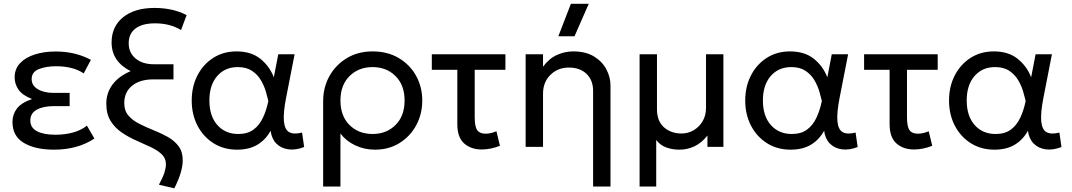

<svg xmlns="http://www.w3.org/2000/svg" viewBox="-20 -777 5673 1016"><path d="M265.5 15Q166.5 15 106.2 -20.8Q46 -56.5 46 -131.5Q46 -171 69 -202Q92 -233 149.5 -253Q97.5 -273.5 77.5 -303.2Q57.5 -333 57.5 -367Q57.5 -412.5 86.5 -443Q115.5 -473.5 164.5 -489Q213.5 -504.5 273 -504.5Q325.5 -504.5 371.2 -494Q417 -483.5 461 -460.5L423 -388.5Q394.5 -408 357.5 -417.2Q320.5 -426.5 277 -426.5Q224.5 -426.5 186 -411.5Q147.5 -396.5 147.5 -358.5Q147.5 -324.5 180 -305Q212.5 -285.5 263.5 -285.5H348.5V-215.5H265.5Q209.5 -215.5 175 -196.8Q140.5 -178 140.5 -139.5Q140.5 -101 175.8 -82.5Q211 -64 273.5 -64Q323.5 -64 366.8 -76Q410 -88 440 -112L479.5 -44Q391.5 15 265.5 15Z M902.5 219.5 821 200.5Q842 162 850 136.5Q858 111 858 92Q858 60 835.2 38.8Q812.5 17.5 776.5 0.8Q740.5 -16 700.2 -33.8Q660 -51.5 624 -76Q588 -100.5 565.2 -137.2Q542.5 -174 542.5 -229Q542.5 -285.5 575.5 -329.8Q608.5 -374 671.5 -400.5Q570.5 -451.5 570.5 -552.5Q570.5 -636.5 631.5 -685.8Q692.5 -735 797.5 -735Q895 -735 967.5 -697L938 -618Q880.5 -653.5 800 -653.5Q733 -653.5 697 -626.2Q661 -599 661 -548Q661 -498 697.5 -467.5Q734 -437 794 -437H898V-357H792Q720 -357 678.8 -323.2Q637.5 -289.5 637.5 -231Q637.5 -191 659.8 -165.2Q682 -139.5 717.2 -121.8Q752.5 -104 792 -88.2Q831.5 -72.5 866.8 -53Q902 -33.5 924.5 -4Q947 25.5 947 71Q947 131.5 902.5 219.5Z M1234.5 15Q1164 15 1109.8 -19.2Q1055.5 -53.5 1025 -112.2Q994.5 -171 994.5 -245Q994.5 -319 1024.8 -377.8Q1055 -436.5 1108.5 -470.8Q1162 -505 1231.5 -505Q1309 -505 1357.8 -465.8Q1406.5 -426.5 1429 -368L1452.5 -490H1539L1494 -260Q1478 -178 1482.5 -134Q1487 -90 1511.2 -77.2Q1535.5 -64.5 1578.5 -75.5L1589.5 1Q1544.5 18.5 1506 13.2Q1467.5 8 1442.5 -17.2Q1417.5 -42.5 1412 -85Q1385 -36.5 1341.5 -10.8Q1298 15 1234.5 15ZM1241 -68Q1290 -68 1321.2 -91Q1352.5 -114 1371.2 -153.8Q1390 -193.5 1400 -243Q1395.5 -262.5 1386.8 -292.5Q1378 -322.5 1360.8 -352.2Q1343.5 -382 1313.8 -402Q1284 -422 1238.5 -422Q1170 -422 1129 -374.2Q1088 -326.5 1088 -245.5Q1088 -163 1130 -115.5Q1172 -68 1241 -68Z M1690 210V-242Q1690 -314.5 1723.2 -374.2Q1756.5 -434 1815.5 -469.5Q1874.5 -505 1951.5 -505Q2031 -505 2090.2 -469.8Q2149.5 -434.5 2182 -375.5Q2214.5 -316.5 2214.5 -245Q2214.5 -173.5 2182.5 -114.2Q2150.5 -55 2094 -20Q2037.5 15 1964 15Q1907.5 15 1859 -8.2Q1810.5 -31.5 1781.5 -70.5V210ZM1951.5 -68Q2025.5 -68 2073.2 -115.8Q2121 -163.5 2121 -245Q2121 -326.5 2073.2 -374.2Q2025.5 -422 1951.5 -422Q1877.5 -422 1829.5 -374.2Q1781.5 -326.5 1781.5 -245Q1781.5 -163.5 1829.2 -115.8Q1877 -68 1951.5 -68Z M2528.5 14Q2473 14 2436.5 -17.8Q2400 -49.5 2400 -120V-407.5H2265V-490H2654.5V-407.5H2492V-157Q2492 -106.5 2505.5 -88Q2519 -69.5 2549.5 -69.5Q2576.5 -69.5 2607 -82.5L2625.5 -5.5Q2576 14 2528.5 14Z M3118.5 210V-296.5Q3118.5 -352 3084 -385.8Q3049.5 -419.5 2990 -419.5Q2932 -419.5 2892.8 -381Q2853.5 -342.5 2853.5 -281V0H2761.5V-490H2853.5V-424Q2885 -467 2926.8 -486Q2968.5 -505 3013 -505Q3079.5 -505 3123.2 -478.2Q3167 -451.5 3188.8 -410Q3210.5 -368.5 3210.5 -325V210ZM2934.5 -585 3001 -757H3095.5L3020 -585Z M3364.5 210V-490H3456.5V-199Q3456.5 -136 3493.8 -103.2Q3531 -70.5 3586.5 -70.5Q3621 -70.5 3650.5 -87.8Q3680 -105 3698 -135.5Q3716 -166 3716 -206.5V-490H3808V0H3723.5V-60Q3693.5 -21.5 3655.8 -3.2Q3618 15 3575.5 15Q3537.5 15 3505.5 3.2Q3473.5 -8.5 3452.5 -36.5V210Z M4163.5 15Q4093 15 4038.8 -19.2Q3984.5 -53.5 3954 -112.2Q3923.5 -171 3923.5 -245Q3923.5 -319 3953.8 -377.8Q3984 -436.5 4037.5 -470.8Q4091 -505 4160.5 -505Q4238 -505 4286.8 -465.8Q4335.5 -426.5 4358 -368L4381.5 -490H4468L4423 -260Q4407 -178 4411.5 -134Q4416 -90 4440.2 -77.2Q4464.5 -64.5 4507.5 -75.5L4518.5 1Q4473.5 18.5 4435 13.2Q4396.5 8 4371.5 -17.2Q4346.5 -42.5 4341 -85Q4314 -36.5 4270.5 -10.8Q4227 15 4163.5 15ZM4170 -68Q4219 -68 4250.2 -91Q4281.5 -114 4300.2 -153.8Q4319 -193.5 4329 -243Q4324.5 -262.5 4315.8 -292.5Q4307 -322.5 4289.8 -352.2Q4272.5 -382 4242.8 -402Q4213 -422 4167.5 -422Q4099 -422 4058 -374.2Q4017 -326.5 4017 -245.5Q4017 -163 4059 -115.5Q4101 -68 4170 -68Z M4816 14Q4760.5 14 4724 -17.8Q4687.5 -49.5 4687.5 -120V-407.5H4552.5V-490H4942V-407.5H4779.5V-157Q4779.5 -106.5 4793 -88Q4806.5 -69.5 4837 -69.5Q4864 -69.5 4894.5 -82.5L4913 -5.5Q4863.5 14 4816 14Z M5242 15Q5171.5 15 5117.2 -19.2Q5063 -53.5 5032.5 -112.2Q5002 -171 5002 -245Q5002 -319 5032.2 -377.8Q5062.5 -436.5 5116 -470.8Q5169.5 -505 5239 -505Q5316.5 -505 5365.2 -465.8Q5414 -426.5 5436.5 -368L5460 -490H5546.5L5501.5 -260Q5485.5 -178 5490 -134Q5494.5 -90 5518.8 -77.2Q5543 -64.5 5586 -75.5L5597 1Q5552 18.5 5513.5 13.2Q5475 8 5450 -17.2Q5425 -42.5 5419.5 -85Q5392.5 -36.5 5349 -10.8Q5305.5 15 5242 15ZM5248.5 -68Q5297.5 -68 5328.8 -91Q5360 -114 5378.8 -153.8Q5397.5 -193.5 5407.5 -243Q5403 -262.5 5394.2 -292.5Q5385.5 -322.5 5368.2 -352.2Q5351 -382 5321.2 -402Q5291.5 -422 5246 -422Q5177.5 -422 5136.5 -374.2Q5095.5 -326.5 5095.5 -245.5Q5095.5 -163 5137.5 -115.5Q5179.5 -68 5248.5 -68Z"/></svg>

Font: Geologica Light
Style: Regular
Weight: 300
Designer: Sindre Bremnes, Frode Helland
Foundry: Monokrom Skriftforlag AS
Version: Version 1.010; ttfautohint (v1.8.4.7-5d5b);gftools[0.9.28]